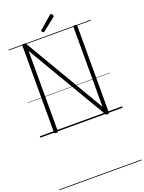

<svg xmlns="http://www.w3.org/2000/svg" viewBox="-380 -1685 1946 2601"><g transform="rotate(-20 593.0 -384.0)"><path d="M225 14Q197 14 197 -5V-1253Q197 -1263 204 -1267.5Q211 -1272 224 -1272Q236 -1272 242.5 -1268.5Q249 -1265 255 -1257L934 -104V-1253Q934 -1263 940.5 -1267.5Q947 -1272 961 -1272Q988 -1272 988 -1253V-5Q988 5 981.5 9.5Q975 14 962 14Q951 14 945 10.5Q939 7 933 -3L252 -1158V-5Q252 5 245.5 9.5Q239 14 225 14ZM532 -1327Q524 -1327 515 -1336Q506 -1345 506 -1352Q506 -1354 507 -1357.5Q508 -1361 512 -1365L686 -1516Q690 -1519 693 -1522Q696 -1525 702 -1525Q708 -1525 715.5 -1519.5Q723 -1514 728 -1506Q733 -1498 733 -1491Q733 -1487 732 -1484Q731 -1481 726 -1476L546 -1334Q541 -1332 538 -1329.5Q535 -1327 532 -1327ZM0 747H1186V757H0ZM0 -20H1186V0H0ZM0 -505H1186V-500H0ZM0 -1267H1186V-1257H0Z"/></g></svg>

Font: Playwrite VN Guides
Style: Regular
Weight: 400
Designer: Veronika Burian, José Scaglione
Foundry: TypeTogether
Version: Version 1.003